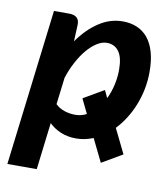

<svg xmlns="http://www.w3.org/2000/svg" viewBox="-76 -556 679 777"><g transform="rotate(10 264.0 -167.5)"><path d="M6.3 157.2 84.5 -485.4H147.9Q167.5 -485.4 178.5 -475.8Q189.5 -466.3 188.5 -445.3L185.5 -378.4Q222.2 -430.7 268.3 -461.4Q314.5 -492.2 366.7 -492.2Q398.9 -492.2 425 -481.2Q451.2 -470.2 469.7 -447.8Q488.3 -425.3 498.3 -390.9Q508.3 -356.4 508.3 -309.1Q508.3 -272.9 501.5 -238.5Q494.6 -204.1 482.2 -172.6Q469.7 -141.1 452.1 -113.3Q434.6 -85.4 413.1 -63L462.4 37.6L377.9 86.9L332 -6.8Q314.9 0 297.6 3.7Q280.3 7.3 261.7 7.3Q227.1 7.3 199.2 -4.2Q171.4 -15.6 150.4 -36.1L127 157.2ZM343.3 -206.1 357.9 -175.3Q371.1 -202.6 378.2 -233.6Q385.3 -264.6 385.3 -296.9Q385.3 -347.2 367.7 -371.3Q350.1 -395.5 318.4 -395.5Q298.3 -395.5 277.6 -382.3Q256.8 -369.1 237.5 -346.4Q218.3 -323.7 201.7 -292.7Q185.1 -261.7 173.8 -226.6L160.2 -115.7Q177.2 -99.6 198.7 -93Q220.2 -86.4 241.7 -86.4Q266.6 -86.4 288.1 -97.7L259.3 -157.2Z"/></g></svg>

Font: Carlito
Style: Bold Italic
Weight: 700
Italic angle: -7°
Designer: Lukasz Dziedzic
Foundry: tyPoland Lukasz Dziedzic
Version: Version 1.104